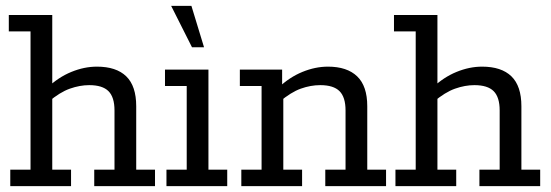

<svg xmlns="http://www.w3.org/2000/svg" viewBox="-20 -634 1877 654"><path d="M15 0V-56H84V-527H10V-583H158V-339L141 -335Q179 -371 223 -389Q267 -407 310 -407Q376 -407 410 -374Q444 -341 444 -272V-56H508V0H301V-56H370V-258Q370 -303 349.5 -323.5Q329 -344 284 -344Q252 -344 218 -332Q184 -320 145 -287L158 -315V-56H222V0Z M547 0V-56H616V-341H542V-397H690V-56H754V0ZM634 -473 563 -614H632L675 -473Z M802 0V-56H871V-341H797V-397H941V-339L928 -335Q966 -371 1010 -389Q1054 -407 1097 -407Q1162 -407 1196.5 -374Q1231 -341 1231 -272V-56H1295V0H1088V-56H1157V-258Q1157 -303 1136.5 -323.5Q1116 -344 1071 -344Q1038 -344 1004.5 -332Q971 -320 932 -287L945 -315V-56H1009V0Z M1327 0V-56H1396V-527H1322V-583H1470V-339L1453 -335Q1491 -371 1535 -389Q1579 -407 1622 -407Q1688 -407 1722 -374Q1756 -341 1756 -272V-56H1820V0H1613V-56H1682V-258Q1682 -303 1661.5 -323.5Q1641 -344 1596 -344Q1564 -344 1530 -332Q1496 -320 1457 -287L1470 -315V-56H1534V0Z"/></svg>

Font: Rokkitt
Style: Regular
Weight: 400
Designer: Vernon Adams
Foundry: Vernon Adams
Version: Version 3.103